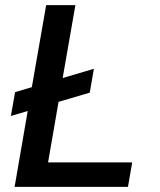

<svg xmlns="http://www.w3.org/2000/svg" viewBox="-20 -731 627 751"><path d="M225.1 -425.8 347.2 -461.9 331.1 -368.7 209 -332.5 168 -95.7H497.1L480.5 0H37.1L88.4 -296.9L22.5 -277.3L39.1 -370.6L104.5 -390.1L160.6 -710.9H274.9Z"/></svg>

Font: Roboto Mono Medium
Style: Italic
Weight: 500
Designer: Google
Version: Version 2.000985; 2015; ttfautohint (v1.3)